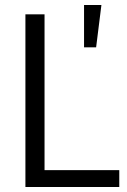

<svg xmlns="http://www.w3.org/2000/svg" viewBox="-20 -743 506 763"><path d="M81 0V-686H157V-67H454V0ZM314 -555V-723H383L362 -555Z"/></svg>

Font: Archivo SemiCondensed Light
Style: Regular
Weight: 300
Width: 4
Designer: Hector Gatti
Foundry: Omnibus-Type
Version: Version 2.001